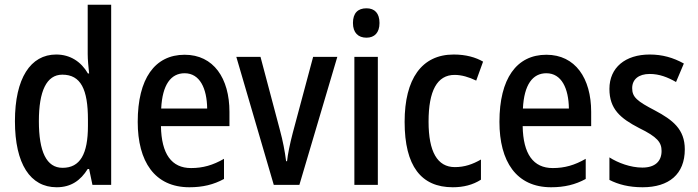

<svg xmlns="http://www.w3.org/2000/svg" viewBox="-20 -780 2943 810"><path d="M219 10C280 10 320 -19 350 -67H356L370 0H449V-760H350V-552C350 -528 353 -499 356 -470H351C322 -520 276 -550 217 -550C109 -550 43 -450 43 -269C43 -88 108 10 219 10ZM244 -72C176 -72 144 -140 144 -269C144 -395 176 -465 243 -465C321 -465 351 -403 351 -275V-249C351 -130 318 -72 244 -72Z M759 -549C633 -549 561 -448 561 -266C561 -99 632 10 779 10C835 10 881 -1 925 -25V-110C878 -83 836 -71 786 -71C704 -71 661 -130 659 -248H948V-308C948 -450 881 -549 759 -549ZM759 -471C823 -471 853 -407 854 -322H660C665 -423 701 -471 759 -471Z M1135 0H1243L1403 -540H1301L1215 -219C1203 -173 1194 -129 1191 -100H1187C1182 -141 1173 -187 1161 -231L1079 -540H977Z M1526 -745C1490 -745 1469 -725 1469 -683C1469 -642 1491 -621 1526 -621C1560 -621 1581 -642 1581 -683C1581 -724 1561 -745 1526 -745ZM1574 -540H1475V0H1574Z M1890 10C1935 10 1975 0 2009 -22V-107C1974 -87 1940 -75 1899 -75C1825 -75 1788 -140 1788 -267C1788 -397 1824 -464 1898 -464C1927 -464 1958 -455 1989 -440L2018 -520C1987 -538 1946 -550 1894 -550C1759 -550 1687 -447 1687 -266C1687 -79 1757 10 1890 10Z M2285 -549C2159 -549 2087 -448 2087 -266C2087 -99 2158 10 2305 10C2361 10 2407 -1 2451 -25V-110C2404 -83 2362 -71 2312 -71C2230 -71 2187 -130 2185 -248H2474V-308C2474 -450 2407 -549 2285 -549ZM2285 -471C2349 -471 2379 -407 2380 -322H2186C2191 -423 2227 -471 2285 -471Z M2869 -150C2869 -235 2818 -274 2743 -314C2668 -353 2647 -370 2647 -408C2647 -445 2674 -468 2721 -468C2762 -468 2797 -454 2832 -434L2865 -512C2820 -537 2774 -550 2721 -550C2618 -550 2551 -495 2551 -405C2551 -320 2597 -281 2676 -240C2754 -202 2771 -179 2771 -143C2771 -100 2744 -73 2690 -73C2640 -73 2587 -93 2551 -116V-21C2588 -2 2633 10 2691 10C2802 10 2869 -45 2869 -150Z"/></svg>

Font: Noto Sans Tamil Condensed Medium
Style: Regular
Weight: 500
Width: 3
Designer: Jelle Bosma - Monotype Design Team
Foundry: Monotype Imaging Inc.
Version: Version 2.004